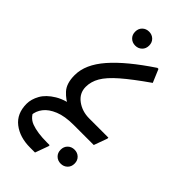

<svg xmlns="http://www.w3.org/2000/svg" viewBox="-277 -723 1049 1049"><g transform="rotate(45 248.0 -198.0)"><path d="M9 100Q9 65 29.5 28Q50 -9 98 -38Q146 -67 226 -76L183 -50Q145 -66 114.5 -99Q84 -132 84 -196Q84 -238 102.5 -279.5Q121 -321 158 -363.5Q195 -406 249.5 -451Q304 -496 376 -544H384L416 -468Q323 -403 269.5 -356.5Q216 -310 194 -272Q172 -234 172 -194Q172 -145 212.5 -115Q253 -85 308 -85H456V-77L428 0H272Q205 0 161 18Q117 36 95 64.5Q73 93 71 126L58 84Q72 137 117.5 154Q163 171 237 171H258V179L230 256H192Q112 256 60.5 216Q9 176 9 100ZM204 -544Q181 -544 165.5 -559Q150 -574 150 -598Q150 -622 165.5 -637Q181 -652 204 -652Q227 -652 242.5 -637Q258 -622 258 -598Q258 -574 242.5 -559Q227 -544 204 -544ZM318 146Q318 122 333.5 107Q349 92 372 92Q395 92 410.5 107Q426 122 426 146Q426 170 410.5 185Q395 200 372 200Q349 200 333.5 185Q318 170 318 146Z"/></g></svg>

Font: Kufam
Style: Italic
Weight: 400
Italic angle: -11°
Designer: Artur Schmal
Foundry: Original Type
Version: Version 1.301; ttfautohint (v1.8.3)